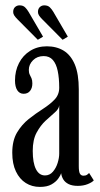

<svg xmlns="http://www.w3.org/2000/svg" viewBox="-20 -706 382 736"><path d="M133 10.5Q102.5 10.5 78.8 -4.5Q55 -19.5 41 -48.8Q27 -78 27 -120.5Q27 -167 45.2 -197.8Q63.5 -228.5 90.2 -249.8Q117 -271 144 -288.2Q171 -305.5 189 -324.2Q207 -343 207 -369.5Q207 -407 201.2 -434.2Q195.5 -461.5 182.5 -476.2Q169.5 -491 147.5 -491Q122.5 -491 106.5 -475Q90.5 -459 90.5 -438Q90.5 -427 94 -420Q97.5 -413 100.8 -405.8Q104 -398.5 104 -386Q104 -368.5 95.2 -357.5Q86.5 -346.5 70.5 -346.5Q55 -346.5 46.2 -360Q37.5 -373.5 37.5 -397.5Q37.5 -434.5 52.8 -464.2Q68 -494 95.8 -511.2Q123.5 -528.5 159.5 -528.5Q196.5 -528.5 224 -511.8Q251.5 -495 266.8 -458.8Q282 -422.5 282 -363V-69Q282 -47.5 286.5 -40Q291 -32.5 300 -32.5Q308.5 -32.5 313.8 -36.2Q319 -40 321.5 -43L339.5 -14.5Q333 -7 316.2 -0.2Q299.5 6.5 278 6.5Q257 6.5 243.2 -0.2Q229.5 -7 222.8 -18Q216 -29 214.5 -42Q212 -33.5 203 -21Q194 -8.5 177.2 1Q160.5 10.5 133 10.5ZM152.5 -33.5Q170.5 -33.5 182.8 -47.8Q195 -62 201 -81.5Q207 -101 207 -117V-302.5Q206 -288.5 190.2 -275Q174.5 -261.5 155 -243.5Q135.5 -225.5 120.5 -198Q105.5 -170.5 105.5 -127.5Q105.5 -81.5 117.8 -57.5Q130 -33.5 152.5 -33.5ZM220 -553.5 142 -632Q134 -640 129.8 -646.5Q125.5 -653 125.5 -660Q125.5 -672.5 132.8 -679Q140 -685.5 149.5 -685.5Q163.5 -685.5 171.2 -677.8Q179 -670 184.5 -660.5L240 -565.5ZM125 -553.5 47 -632Q39 -640 34.8 -646.5Q30.5 -653 30.5 -660Q30.5 -672.5 37.8 -679Q45 -685.5 55 -685.5Q68.5 -685.5 76.2 -677.8Q84 -670 89.5 -660.5L145 -565.5Z"/></svg>

Font: Imbue Thin 10pt
Style: Regular
Weight: 400
Version: Version 1.102